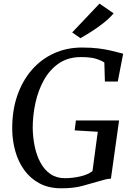

<svg xmlns="http://www.w3.org/2000/svg" viewBox="-20 -1008 718 1036"><path d="M311 8Q242.5 8 192.8 -18.8Q143 -45.5 110.8 -90.5Q78.5 -135.5 62.8 -191.5Q47 -247.5 46 -306Q44.5 -407 72.2 -489Q100 -571 150.8 -629.8Q201.5 -688.5 270.8 -720Q340 -751.5 422 -751.5Q475 -751.5 512.8 -746.5Q550.5 -741.5 577 -735.2Q603.5 -729 622 -724Q628 -722.5 633.5 -721Q639 -719.5 644.5 -718L615.5 -568H546L543 -671Q524 -683 495.8 -691.5Q467.5 -700 416.5 -700Q347.5 -700 298 -666.2Q248.5 -632.5 217.2 -576.5Q186 -520.5 171.2 -452.8Q156.5 -385 156.5 -317Q157.5 -265.5 167.5 -217.2Q177.5 -169 198.5 -130.2Q219.5 -91.5 252.2 -69Q285 -46.5 330.5 -46.5Q370.5 -46.5 411.8 -55.8Q453 -65 479 -84.5L507.5 -297L383 -304.5L389.5 -358H622.5L578.5 -44Q564 -44 545.8 -39Q527.5 -34 506.5 -28Q468.5 -17 422.8 -4.5Q377 8 311 8ZM414 -802 369.5 -833 517 -988.5 593 -936Q571.5 -910 538.5 -884Q505.5 -858 472 -836.8Q438.5 -815.5 414 -802Z"/></svg>

Font: Merriweather 20pt
Style: Italic
Weight: 400
Italic angle: -7.8°
Version: Version 2.101